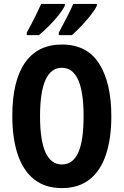

<svg xmlns="http://www.w3.org/2000/svg" viewBox="-20 -953 633 983"><path d="M550 -358Q550 -244 522.5 -161.5Q495 -79 439 -34.5Q383 10 297 10Q211 10 154.5 -35Q98 -80 70.5 -163Q43 -246 43 -359Q43 -539 108 -632Q173 -725 297 -725Q426 -725 488 -626.5Q550 -528 550 -358ZM185 -358Q185 -111 297 -111Q353 -111 380.5 -171.5Q408 -232 408 -358Q408 -606 297 -606Q185 -606 185 -358ZM476 -924Q467 -904 444.5 -875.5Q422 -847 396 -819.5Q370 -792 348 -773H281V-786Q306 -832 326.5 -872.5Q347 -913 355 -933H476ZM312 -924Q302 -903 280.5 -876Q259 -849 232.5 -822Q206 -795 179 -773H117V-786Q143 -833 162.5 -873Q182 -913 191 -933H312Z"/></svg>

Font: Noto Sans Arabic ExtCond
Style: Bold
Weight: 700
Width: 2
Designer: Monotype Design Team, Nadine Chahine, Nizar Qandah and Khaled Hosny
Foundry: Monotype Imaging Inc.
Version: Version 2.012; ttfautohint (v1.8.4.7-5d5b)